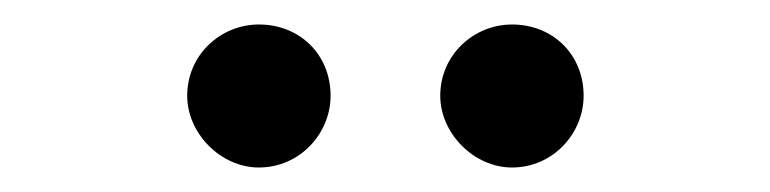

<svg xmlns="http://www.w3.org/2000/svg" viewBox="-20 -771 626 156"><path d="M190.3 -634.9C223.7 -634.9 248.6 -662.6 248.6 -693.2C248.6 -726.6 223.7 -751.1 190.3 -751.1C159.4 -751.1 132.1 -726.6 132.1 -693.2C132.1 -662.6 159.4 -634.9 190.3 -634.9ZM337.7 -693.2C337.7 -662.6 365.1 -634.9 396 -634.9C429.3 -634.9 454.2 -662.6 454.2 -693.2C454.2 -726.6 429.3 -751.1 396 -751.1C365.1 -751.1 337.7 -726.6 337.7 -693.2Z"/></svg>

Font: Margiela Sans Text
Style: Regular
Weight: 400
Designer: Stefan Endress, Andreas Faust
Version: Version 1.100;FEAKit 1.0